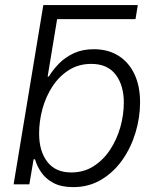

<svg xmlns="http://www.w3.org/2000/svg" viewBox="-20 -748 635 779"><path d="M180.2 -670.4 155.8 -727.5H539.1L529.8 -670.4ZM276.9 11.2Q228.5 11.2 197 -5.6Q165.5 -22.5 147.7 -48.3Q129.9 -74.2 122.1 -101.6H116.2L99.1 0H35.2L155.8 -727.5H221.2L173.3 -437.5H178.2Q194.3 -464.4 219 -489.7Q243.7 -515.1 278.8 -531.7Q314 -548.3 360.4 -548.3Q418.9 -548.3 460.9 -521.7Q502.9 -495.1 525.6 -447Q548.3 -398.9 548.3 -333Q548.3 -271 529.8 -209.7Q511.2 -148.4 476.1 -98.6Q440.9 -48.8 390.6 -18.8Q340.3 11.2 276.9 11.2ZM269 -48.3Q320.3 -48.3 359.9 -73.7Q399.4 -99.1 426.8 -140.6Q454.1 -182.1 468.3 -232.2Q482.4 -282.2 482.4 -331.5Q482.4 -401.9 449.2 -445.3Q416 -488.8 350.6 -488.8Q299.3 -488.8 259.8 -463.9Q220.2 -439 193.1 -397.7Q166 -356.4 152.3 -306.4Q138.7 -256.3 138.7 -206.1Q138.7 -134.8 171.9 -91.6Q205.1 -48.3 269 -48.3Z"/></svg>

Font: Inter 17pt Light
Style: Italic
Weight: 300
Italic angle: -9.3988°
Version: Version 4.001;git-66647c0bb